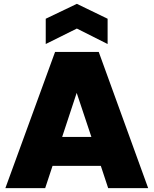

<svg xmlns="http://www.w3.org/2000/svg" viewBox="-20 -974 795 994"><path d="M7.8 0 265.1 -705.1H491.2L747.1 0H540L502 -115.2H252L213.9 0ZM216.8 -746.1V-877L377.9 -954.1L537.1 -877V-746.1L377.9 -826.2ZM301.8 -265.1H453.1L377 -493.2Z"/></svg>

Font: Poppins ExtraBold
Style: Regular
Weight: 800
Designer: Ninad Kale (Devanagari), Jonny Pinhorn (Latin)
Foundry: Indian Type Foundry
Version: 4.004